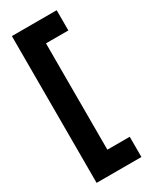

<svg xmlns="http://www.w3.org/2000/svg" viewBox="-227 -747 821 1015"><g transform="rotate(-30 184.0 -240.0)"><path d="M40.5 208V-688H314V-564.5H177.5V84.5H314V208Z"/></g></svg>

Font: League Spartan Thin ExtraBold
Style: Regular
Weight: 800
Version: Version 2.002